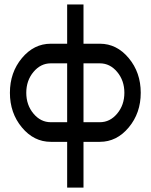

<svg xmlns="http://www.w3.org/2000/svg" viewBox="-20 -772 675 860"><path d="M354 -488.3V-224.6H427.2Q472.7 -224.6 504.9 -263.2Q537.1 -301.8 537.1 -356.4Q537.1 -411.1 504.9 -449.7Q472.7 -488.3 427.2 -488.3H354ZM280.8 -488.3H207.5Q162.1 -488.3 129.9 -449.7Q97.7 -411.1 97.7 -356.4Q97.7 -301.8 129.9 -263.2Q162.1 -224.6 207.5 -224.6H280.8V-488.3ZM280.8 -136.7H207.5Q131.8 -136.7 78.1 -201.2Q24.4 -265.6 24.4 -356.4Q24.4 -447.3 78.1 -511.7Q131.8 -576.2 207.5 -576.2H280.8V-752H354V-576.2H427.2Q502.9 -576.2 556.6 -511.7Q610.4 -447.3 610.4 -356.4Q610.4 -265.6 556.6 -201.2Q502.9 -136.7 427.2 -136.7H354V68.4H280.8V-136.7Z"/></svg>

Font: Gap Sans
Style: Bold
Weight: 400
Designer: Alexandre Liziard and Etienne Ozeray
Foundry: Interstices.io
Version: Version 1.610